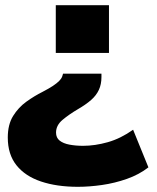

<svg xmlns="http://www.w3.org/2000/svg" viewBox="-20 -529 606 740"><path d="M280 191Q199 191 138 170.5Q77 150 43.5 108Q10 66 10 1Q10 -49 30.5 -82Q51 -115 81.5 -137Q112 -159 144 -175Q169 -188 184 -198Q199 -208 208 -217Q217 -226 220 -235L223 -245H371V-232Q371 -204 361 -182.5Q351 -161 331 -143.5Q311 -126 280 -108Q246 -88 221 -67Q196 -46 196 -18Q196 2 210 13Q224 24 248 28.5Q272 33 300 33Q346 33 395.5 19Q445 5 493 -29L552 116Q516 144 469 160.5Q422 177 373 184Q324 191 280 191ZM195 -325V-509H400V-325Z"/></svg>

Font: Nunito Sans 6pt Black
Style: Regular
Weight: 900
Version: Version 3.101;gftools[0.9.27]